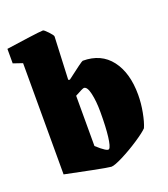

<svg xmlns="http://www.w3.org/2000/svg" viewBox="-130 -755 752 858"><g transform="rotate(-20 245.5 -325.5)"><path d="M40 -28V-557L-4 -572V-641Q36 -647 98.5 -655.5Q161 -664 173 -664Q178 -664 195.5 -645.5Q213 -627 213 -621L204 -418L211 -416Q289 -476 294 -476Q381 -476 428 -414.5Q475 -353 475 -249Q475 -209 467 -166.5Q459 -124 448 -99Q434 -84 392.5 -56.5Q351 -29 309.5 -8Q268 13 253 13Q244 13 167.5 -2Q91 -17 40 -28ZM290 -234Q290 -285 281.5 -322.5Q273 -360 257 -360Q251 -360 213 -339V-100Q261 -56 270 -65Q279 -73 284.5 -117Q290 -161 290 -234Z"/></g></svg>

Font: Grenze Black
Style: Regular
Weight: 900
Designer: Renata Polastri
Foundry: Omnibus-Type
Version: Version 1.002; ttfautohint (v1.8)